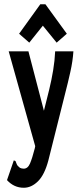

<svg xmlns="http://www.w3.org/2000/svg" viewBox="-20 -710 390 905"><path d="M92 175Q46 175 13 139L42 55L45 46L53 49Q56 56 59 64Q62 72 74 81Q82 85 92 85Q111 85 121.5 60.5Q132 36 144 -11L146 -21L21 -468H114L187 -188L212 -288Q223 -333 230.5 -378.5Q238 -424 240 -468H326Q323 -422 311.5 -370.5Q300 -319 288 -273L208 46Q190 114 159 144.5Q128 175 92 175ZM118 -509 70 -551 170 -690H194L295 -551L247 -509L182 -589Z"/></svg>

Font: Inconsolata ExtraCondensed ExtraBold
Style: Regular
Weight: 800
Width: 2
Monospace: yes
Designer: Raph Levien, Cyreal, Brenton Simpson
Foundry: Raph Levien, Cyreal, Google
Version: Version 3.001; ttfautohint (v1.8.2.53-6de2)